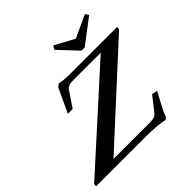

<svg xmlns="http://www.w3.org/2000/svg" viewBox="-281 -1084 1302 1302"><g transform="rotate(-45 370.5 -432.5)"><path d="M518.1 -720.2 392.1 -854.5 407.7 -880.9 548.3 -804.7 710.4 -879.4 726.1 -854.5 549.3 -720.2ZM589.4 16.1Q568.8 8.8 515.4 4.4Q461.9 0 402.3 0H-62L-60.1 -20.5L601.1 -618.2H343.8Q311 -618.2 295.9 -613Q280.8 -607.9 271.5 -593.8L196.3 -482.9H150.4L231 -656.2L251.5 -671.9Q299.3 -663.1 327.6 -663.1H803.2L801.3 -642.6L152.3 -47.4H501Q529.3 -47.4 544.7 -53.5Q560.1 -59.6 572.8 -76.2L648.4 -173.3L688.5 -164.6Q613.8 -30.3 606 1.5Z"/></g></svg>

Font: Elstob 6pt SemiBold
Style: Italic
Weight: 600
Italic angle: -20°
Designer: Peter S. Baker
Version: Version 1.015